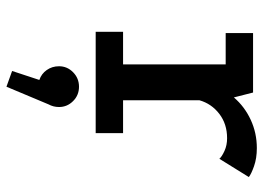

<svg xmlns="http://www.w3.org/2000/svg" viewBox="-133 -419 836 610"><g transform="rotate(90 285.0 -114.0)"><path d="M298.5 -87H403V0H81V-87H184.5V-413H85V-500H274L289.5 -439Q318.5 -473 360.5 -492.5Q402.5 -512 450.5 -512Q483 -512 508.2 -503Q533.5 -494 542.5 -486.5L484.5 -393Q477.5 -401 459.5 -409.2Q441.5 -417.5 419 -417.5Q374 -417.5 341.8 -392.8Q309.5 -368 298.5 -329.5ZM320 116.5Q320 134.5 311.5 150L255.5 283.5L205.5 265.5L234 179Q214.5 172.5 202.5 155.5Q190.5 138.5 190.5 116.5Q190.5 90.5 209.5 71.8Q228.5 53 255.5 53Q282.5 53 301.2 71.8Q320 90.5 320 116.5Z"/></g></svg>

Font: League Mono Narrow Medium
Style: Regular
Weight: 500
Width: 3
Designer: Tyler Finck
Foundry: The League of Moveable Type / Tyler Finck
Version: Version 2.210